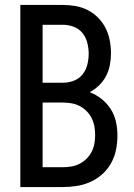

<svg xmlns="http://www.w3.org/2000/svg" viewBox="-20 -755 540 775"><path d="M62 0V-735H234Q260 -735 285.5 -730.5Q311 -726 334.5 -714Q358 -702 376.5 -683Q395 -664 406.5 -641Q418 -618 423 -592Q428 -566 428 -540Q428 -516 423.5 -492.5Q419 -469 408 -448Q397 -427 380 -410.5Q363 -394 342 -383Q368 -373 390 -355.5Q412 -338 427 -314.5Q442 -291 448 -263.5Q454 -236 454 -208Q454 -180 448.5 -151.5Q443 -123 429 -97.5Q415 -72 393.5 -52.5Q372 -33 345.5 -21Q319 -9 290.5 -4.5Q262 0 234 0ZM152 -421H234Q256 -421 277.5 -429Q299 -437 313 -454.5Q327 -472 332.5 -494Q338 -516 338 -538Q338 -560 332.5 -582Q327 -604 313 -621.5Q299 -639 277.5 -647Q256 -655 234 -655H152ZM152 -80H234Q251 -80 268.5 -83Q286 -86 301.5 -94Q317 -102 329.5 -114.5Q342 -127 350 -142.5Q358 -158 361 -175.5Q364 -193 364 -210Q364 -228 361 -245Q358 -262 350 -278Q342 -294 329.5 -306.5Q317 -319 301.5 -327Q286 -335 268.5 -338Q251 -341 234 -341H152Z"/></svg>

Font: Iosevka Custom Medium
Style: Regular
Weight: 500
Monospace: yes
Designer: Belleve Invis
Foundry: Belleve Invis
Version: Version 32.5.0; ttfautohint (v1.8.4)